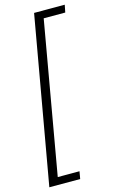

<svg xmlns="http://www.w3.org/2000/svg" viewBox="-136 -786 593 998"><g transform="rotate(-15 160.5 -287.0)"><path d="M-1 161 157 -735H322L314 -695H198L55 121H172L165 161Z"/></g></svg>

Font: Archivo SemiBold Thin
Style: Italic
Weight: 250
Italic angle: -10°
Version: Version 2.001